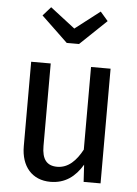

<svg xmlns="http://www.w3.org/2000/svg" viewBox="-58 -891 679 949"><g transform="rotate(5 281.5 -416.0)"><path d="M403 -846 280 -751 157 -846 118 -802 249 -677H310L441 -802ZM476 -569H379V-159C349 -103 310 -63 255 -63C204 -63 179 -93 179 -159V-569H82V-150C82 -50 137 14 228 14C300 14 350 -23 387 -85L392 0H476Z"/></g></svg>

Font: Glow Sans SC Condensed Medium
Style: Regular
Weight: 600
Width: 3
Designer: Ryoko NISHIZUKA (kana, bopomofo & ideographs); Paul D. Hunt (Latin, Greek & Cyrillic); Sandoll Communications, Soo-young
Version: Version 0.93